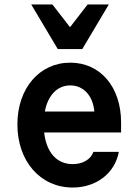

<svg xmlns="http://www.w3.org/2000/svg" viewBox="-20 -831 620 861"><path d="M178 -237H523V-282C523 -441 430 -550 295 -550C157 -550 58 -435 58 -273C58 -108 161 10 306 10C412 10 495 -54 513 -150H399C387 -116 351 -95 306 -95C234 -95 188 -148 178 -237ZM295 -448C354 -448 397 -402 403 -331H181C195 -404 237 -448 295 -448ZM239 -611H349L468 -811H373L294 -709L215 -811H120Z"/></svg>

Font: CommitMono-dimboump
Style: Bold
Weight: 700
Monospace: yes
Designer: Eigil Nikolajsen
Foundry: Eigil Nikolajsen
Version: Version 1.143